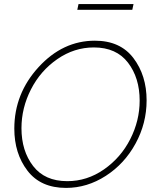

<svg xmlns="http://www.w3.org/2000/svg" viewBox="-20 -914 765 939"><path d="M358 -866 364 -894H633L627 -866ZM50 -285Q50 -456 168.5 -585.5Q287 -715 444 -715Q568 -715 632.5 -630Q697 -545 697 -423Q697 -311 643 -212Q589 -113 497.5 -54Q406 5 303 5Q179 5 114.5 -79Q50 -163 50 -285ZM663 -422Q663 -533 606 -607.5Q549 -682 439 -682Q343 -682 260.5 -625Q178 -568 131.5 -477Q85 -386 85 -287Q85 -176 142 -102Q199 -28 309 -28Q406 -28 488.5 -85.5Q571 -143 617 -233.5Q663 -324 663 -422Z"/></svg>

Font: Raleway-v4020 ExtraLight
Style: Italic
Weight: 275
Italic angle: -12°
Designer: Matt McInerney, Pablo Impallari, Rodrigo Fuenzalida
Foundry: Matt McInerney, Pablo Impallari, Rodrigo Fuenzalida
Version: Version 4.020;PS 004.020;hotconv 1.0.88;makeotf.lib2.5.64775